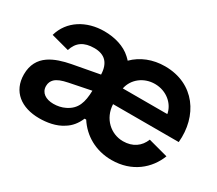

<svg xmlns="http://www.w3.org/2000/svg" viewBox="-109 -800 1175 1038"><g transform="rotate(30 478.0 -281.0)"><path d="M240 -95C193 -95 158 -117 158 -159C158 -178 165 -192 176 -203C192 -218 215 -227 254 -235L388 -262C386 -188 371 -140 312 -111C290 -100 265 -95 240 -95ZM23 -154C23 -47 101 11 213 11C258 11 315 3 359 -27C388 -45 411 -72 427 -110H437C484 -37 564 11 664 11C792 11 877 -64 912 -155L789 -188C770 -139 728 -108 667 -108C592 -108 525 -166 521 -255H931C947 -425 848 -573 663 -573C587 -573 520 -546 472 -498C466 -504 461 -510 454 -516C412 -555 349 -573 284 -573C173 -573 79 -516 51 -416L163 -386C180 -441 218 -467 283 -467C315 -467 341 -458 358 -440C375 -422 384 -395 385 -361L218 -330C171 -321 123 -307 87 -282C48 -255 23 -214 23 -154ZM524 -355C537 -419 595 -463 663 -463C737 -463 792 -413 802 -355Z"/></g></svg>

Font: Swile Sans
Style: Bold
Weight: 700
Designer: Lord
Foundry: Lord
Version: Version 1.477;FEAKit 1.0